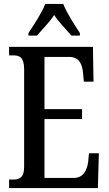

<svg xmlns="http://www.w3.org/2000/svg" viewBox="-20 -951 549 971"><path d="M124 -784V-771H167C194 -803 230 -838 254 -875C278 -838 314 -803 341 -771H384V-784C359 -822 317 -886 300 -931H209C192 -886 149 -822 124 -784ZM26 0H475L480 -176H430L426 -133C420 -89 401 -51 352 -51H205V-349H395V-399H205V-663H332C379 -663 397 -626 400 -581L404 -538H453L450 -714H26V-671H47C78 -671 102 -662 102 -602V-107C102 -55 81 -43 47 -43H26Z"/></svg>

Font: Noto Serif Tamil ExtraCondensed Medium
Style: Italic
Weight: 500
Width: 2
Italic angle: -12°
Designer: Indian Type Foundry, Tom Grace, and the Monotype Design Team
Foundry: Monotype Imaging Inc.
Version: Version 2.003